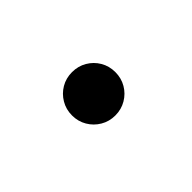

<svg xmlns="http://www.w3.org/2000/svg" viewBox="-17 -308 484 484"><g transform="rotate(45 225.0 -65.5)"><path d="M216.6 11.6Q195 11.6 177.5 1.2Q159.9 -9.1 149.6 -26.6Q139.3 -44.1 139.3 -65.7Q139.3 -87.3 149.6 -104.8Q159.9 -122.4 177.4 -132.7Q194.9 -143 216.5 -143Q238.1 -143 255.7 -132.7Q273.2 -122.4 283.5 -104.9Q293.9 -87.3 293.9 -65.7Q293.9 -44.1 283.5 -26.6Q273.2 -9.1 255.7 1.2Q238.2 11.6 216.6 11.6Z"/></g></svg>

Font: League Mono Thin Condensed
Style: Regular
Weight: 100
Width: 1
Designer: Tyler Finck
Foundry: The League of Moveable Type / Tyler Finck
Version: Version 2.300;RELEASE